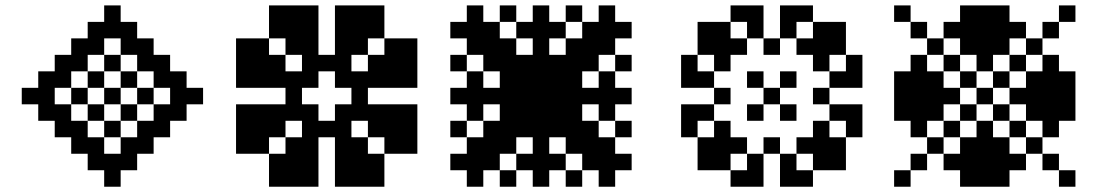

<svg xmlns="http://www.w3.org/2000/svg" viewBox="-20 -708 4160 728"><path d="M62.5 -375H125V-312.5H62.5ZM125 -437.5H187.5V-375H125ZM125 -375H187.5V-312.5H125ZM125 -312.5H187.5V-250H125ZM250 -375H312.5V-312.5H250ZM625 -375H687.5V-312.5H625ZM500 -375H562.5V-312.5H500ZM437.5 -687.5V-625H375V-687.5ZM500 -625V-562.5H437.5V-625ZM437.5 -625V-562.5H375V-625ZM375 -625V-562.5H312.5V-625ZM562.5 -562.5V-500H500V-562.5ZM500 -562.5V-500H437.5V-562.5ZM375 -562.5V-500H312.5V-562.5ZM312.5 -562.5V-500H250V-562.5ZM437.5 -500V-437.5H375V-500ZM437.5 0H375V-62.5H437.5ZM500 -62.5H437.5V-125H500ZM437.5 -62.5H375V-125H437.5ZM375 -62.5H312.5V-125H375ZM562.5 -125H500V-187.5H562.5ZM500 -125H437.5V-187.5H500ZM375 -125H312.5V-187.5H375ZM312.5 -125H250V-187.5H312.5ZM437.5 -187.5H375V-250H437.5ZM562.5 -500H625V-437.5H562.5ZM562.5 -437.5H625V-375H562.5ZM562.5 -312.5H625V-250H562.5ZM562.5 -250H625V-187.5H562.5ZM625 -312.5H687.5V-250H625ZM625 -437.5H687.5V-375H625ZM687.5 -375H750V-312.5H687.5ZM187.5 -500H250V-437.5H187.5ZM187.5 -437.5H250V-375H187.5ZM187.5 -312.5H250V-250H187.5ZM187.5 -250H250V-187.5H187.5ZM312.5 -437.5H375V-375H312.5ZM312.5 -312.5H375V-250H312.5ZM437.5 -312.5H500V-250H437.5ZM437.5 -437.5H500V-375H437.5ZM250 -500H312.5V-437.5H250ZM500 -500H562.5V-437.5H500ZM500 -250H562.5V-187.5H500ZM250 -250H312.5V-187.5H250ZM375 -375H437.5V-312.5H375Z M1062.5 -437.5H1125V-375H1062.5ZM1062.5 -375H1125V-312.5H1062.5ZM1062.5 -312.5H1125V-250H1062.5ZM1250 -500H1312.5V-437.5H1250ZM1187.5 -500H1250V-437.5H1187.5ZM1125 -500H1187.5V-437.5H1125ZM1312.5 -437.5H1375V-375H1312.5ZM1312.5 -375H1375V-312.5H1312.5ZM1312.5 -312.5H1375V-250H1312.5ZM1250 -250H1312.5V-187.5H1250ZM1187.5 -250H1250V-187.5H1187.5ZM1125 -250H1187.5V-187.5H1125ZM1125 -562.5H1187.5V-500H1125ZM1125 -625H1187.5V-562.5H1125ZM1062.5 -687.5H1125V-625H1062.5ZM1062.5 -625H1125V-562.5H1062.5ZM1062.5 -562.5H1125V-500H1062.5ZM1000 -625H1062.5V-562.5H1000ZM1000 -500H1062.5V-437.5H1000ZM937.5 -562.5H1000V-500H937.5ZM1000 -437.5H1062.5V-375H1000ZM937.5 -437.5H1000V-375H937.5ZM1000 -312.5H1062.5V-250H1000ZM937.5 -312.5H1000V-250H937.5ZM1125 -187.5H1187.5V-125H1125ZM1125 -125H1187.5V-62.5H1125ZM1250 -187.5H1312.5V-125H1250ZM1250 -125H1312.5V-62.5H1250ZM1375 -312.5H1437.5V-250H1375ZM1437.5 -312.5H1500V-250H1437.5ZM1375 -437.5H1437.5V-375H1375ZM1437.5 -437.5H1500V-375H1437.5ZM1250 -562.5H1312.5V-500H1250ZM1250 -625H1312.5V-562.5H1250ZM1000 -250H1062.5V-187.5H1000ZM937.5 -187.5H1000V-125H937.5ZM1062.5 -187.5H1125V-125H1062.5ZM1000 -125H1062.5V-62.5H1000ZM1062.5 -125H1125V-62.5H1062.5ZM937.5 -250H1000V-187.5H937.5ZM937.5 -500H1000V-437.5H937.5ZM1312.5 -187.5H1375V-125H1312.5ZM1375 -250H1437.5V-187.5H1375ZM1312.5 -125H1375V-62.5H1312.5ZM1375 -125H1437.5V-62.5H1375ZM1437.5 -250H1500V-187.5H1437.5ZM1437.5 -187.5H1500V-125H1437.5ZM1312.5 -562.5H1375V-500H1312.5ZM1375 -500H1437.5V-437.5H1375ZM1437.5 -500H1500V-437.5H1437.5ZM1312.5 -625H1375V-562.5H1312.5ZM1375 -625H1437.5V-562.5H1375ZM1437.5 -562.5H1500V-500H1437.5ZM875 -500H937.5V-437.5H875ZM875 -250H937.5V-187.5H875ZM1062.5 -62.5H1125V0H1062.5ZM1312.5 -687.5H1375V-625H1312.5ZM1500 -500H1562.5V-437.5H1500ZM1500 -250H1562.5V-187.5H1500ZM1312.5 -62.5H1375V0H1312.5ZM1000 -62.5H1062.5V0H1000ZM1375 -62.5H1437.5V0H1375ZM875 -187.5H937.5V-125H875ZM875 -562.5H937.5V-500H875ZM1000 -687.5H1062.5V-625H1000ZM1375 -687.5H1437.5V-625H1375ZM1500 -562.5H1562.5V-500H1500ZM1500 -187.5H1562.5V-125H1500ZM875 -312.5H937.5V-250H875ZM875 -437.5H937.5V-375H875ZM1125 -687.5H1187.5V-625H1125ZM1250 -687.5H1312.5V-625H1250ZM1500 -437.5H1562.5V-375H1500ZM1500 -312.5H1562.5V-250H1500ZM1250 -62.5H1312.5V0H1250ZM1125 -62.5H1187.5V0H1125ZM1125 -312.5H1187.5V-250H1125ZM1125 -437.5H1187.5V-375H1125ZM1250 -437.5H1312.5V-375H1250ZM1250 -312.5H1312.5V-250H1250Z M1937.5 -437.5H2000V-375H1937.5ZM1937.5 -375H2000V-312.5H1937.5ZM2000 -375H2062.5V-312.5H2000ZM2000 -437.5H2062.5V-375H2000ZM1937.5 -500H2000V-437.5H1937.5ZM1875 -437.5H1937.5V-375H1875ZM1875 -500H1937.5V-437.5H1875ZM1875 -562.5H1937.5V-500H1875ZM1812.5 -562.5H1875V-500H1812.5ZM1812.5 -500H1875V-437.5H1812.5ZM1812.5 -625H1875V-562.5H1812.5ZM1750 -562.5H1812.5V-500H1750ZM2062.5 -437.5H2125V-375H2062.5ZM2062.5 -375H2125V-312.5H2062.5ZM2062.5 -312.5H2125V-250H2062.5ZM2000 -312.5H2062.5V-250H2000ZM1937.5 -312.5H2000V-250H1937.5ZM2062.5 -500H2125V-437.5H2062.5ZM2125 -500H2187.5V-437.5H2125ZM2125 -437.5H2187.5V-375H2125ZM2125 -562.5H2187.5V-500H2125ZM2187.5 -562.5H2250V-500H2187.5ZM2187.5 -500H2250V-437.5H2187.5ZM2187.5 -625H2250V-562.5H2187.5ZM2250 -562.5H2312.5V-500H2250ZM2125 -312.5H2187.5V-250H2125ZM2062.5 -250H2125V-187.5H2062.5ZM2125 -250H2187.5V-187.5H2125ZM2187.5 -250H2250V-187.5H2187.5ZM2125 -187.5H2187.5V-125H2125ZM2187.5 -187.5H2250V-125H2187.5ZM2250 -187.5H2312.5V-125H2250ZM2187.5 -125H2250V-62.5H2187.5ZM1875 -312.5H1937.5V-250H1875ZM1875 -250H1937.5V-187.5H1875ZM1937.5 -250H2000V-187.5H1937.5ZM1812.5 -250H1875V-187.5H1812.5ZM1812.5 -187.5H1875V-125H1812.5ZM1875 -187.5H1937.5V-125H1875ZM1750 -187.5H1812.5V-125H1750ZM1812.5 -125H1875V-62.5H1812.5ZM2250 -625H2312.5V-562.5H2250ZM2312.5 -625H2375V-562.5H2312.5ZM2250 -687.5H2312.5V-625H2250ZM1750 -625H1812.5V-562.5H1750ZM1750 -687.5H1812.5V-625H1750ZM1687.5 -625H1750V-562.5H1687.5ZM1750 -125H1812.5V-62.5H1750ZM1750 -62.5H1812.5V0H1750ZM1687.5 -125H1750V-62.5H1687.5ZM2000 -687.5H2062.5V-625H2000ZM2000 -625H2062.5V-562.5H2000ZM2000 -562.5H2062.5V-500H2000ZM2000 -500H2062.5V-437.5H2000ZM2000 -250H2062.5V-187.5H2000ZM2000 -187.5H2062.5V-125H2000ZM2000 -125H2062.5V-62.5H2000ZM2000 -62.5H2062.5V0H2000ZM1687.5 -375H1750V-312.5H1687.5ZM1750 -375H1812.5V-312.5H1750ZM1812.5 -375H1875V-312.5H1812.5ZM1875 -375H1937.5V-312.5H1875ZM2125 -375H2187.5V-312.5H2125ZM2187.5 -375H2250V-312.5H2187.5ZM2250 -375H2312.5V-312.5H2250ZM2312.5 -375H2375V-312.5H2312.5ZM1687.5 -500H1750V-437.5H1687.5ZM1875 -687.5H1937.5V-625H1875ZM2125 -687.5H2187.5V-625H2125ZM2312.5 -500H2375V-437.5H2312.5ZM2312.5 -250H2375V-187.5H2312.5ZM2125 -62.5H2187.5V0H2125ZM1875 -62.5H1937.5V0H1875ZM1687.5 -250H1750V-187.5H1687.5ZM1750 -312.5H1812.5V-250H1750ZM1750 -437.5H1812.5V-375H1750ZM1937.5 -625H2000V-562.5H1937.5ZM2062.5 -625H2125V-562.5H2062.5ZM2250 -437.5H2312.5V-375H2250ZM2250 -312.5H2312.5V-250H2250ZM2062.5 -125H2125V-62.5H2062.5ZM1937.5 -125H2000V-62.5H1937.5ZM2312.5 -125H2375V-62.5H2312.5ZM2250 -125H2312.5V-62.5H2250ZM2250 -62.5H2312.5V0H2250Z M2875 -375H2937.5V-312.5H2875ZM2812.5 -437.5H2875V-375H2812.5ZM2750 -562.5H2812.5V-500H2750ZM2687.5 -500H2750V-437.5H2687.5ZM2812.5 -312.5H2875V-250H2812.5ZM2687.5 -250H2750V-187.5H2687.5ZM2750 -187.5H2812.5V-125H2750ZM2937.5 -312.5H3000V-250H2937.5ZM3000 -187.5H3062.5V-125H3000ZM3062.5 -250H3125V-187.5H3062.5ZM2937.5 -437.5H3000V-375H2937.5ZM3000 -562.5H3062.5V-500H3000ZM3062.5 -500H3125V-437.5H3062.5ZM2812.5 -125H2875V-62.5H2812.5ZM2937.5 -125H3000V-62.5H2937.5ZM3125 -437.5H3187.5V-375H3125ZM3125 -312.5H3187.5V-250H3125ZM3187.5 -312.5H3250V-250H3187.5ZM3187.5 -437.5H3250V-375H3187.5ZM2812.5 -687.5H2875V-625H2812.5ZM2812.5 -625H2875V-562.5H2812.5ZM2937.5 -625H3000V-562.5H2937.5ZM2937.5 -687.5H3000V-625H2937.5ZM2562.5 -437.5H2625V-375H2562.5ZM2625 -437.5H2687.5V-375H2625ZM2625 -312.5H2687.5V-250H2625ZM2562.5 -312.5H2625V-250H2562.5ZM2750 -687.5H2812.5V-625H2750ZM2687.5 -625H2750V-562.5H2687.5ZM2562.5 -500H2625V-437.5H2562.5ZM2625 -562.5H2687.5V-500H2625ZM3000 -687.5H3062.5V-625H3000ZM3062.5 -625H3125V-562.5H3062.5ZM3125 -562.5H3187.5V-500H3125ZM3187.5 -500H3250V-437.5H3187.5ZM3125 -187.5H3187.5V-125H3125ZM3187.5 -250H3250V-187.5H3187.5ZM3062.5 -125H3125V-62.5H3062.5ZM3000 -62.5H3062.5V0H3000ZM2687.5 -125H2750V-62.5H2687.5ZM2750 -62.5H2812.5V0H2750ZM2562.5 -250H2625V-187.5H2562.5ZM2625 -187.5H2687.5V-125H2625ZM2937.5 -62.5H3000V0H2937.5ZM2812.5 -62.5H2875V0H2812.5ZM2687.5 -375H2750V-312.5H2687.5ZM3062.5 -375H3125V-312.5H3062.5ZM2875 -562.5H2937.5V-500H2875ZM2875 -187.5H2937.5V-125H2875ZM2687.5 -562.5H2750V-500H2687.5ZM3062.5 -562.5H3125V-500H3062.5ZM3062.5 -187.5H3125V-125H3062.5ZM2687.5 -187.5H2750V-125H2687.5ZM2625 -125H2687.5V-62.5H2625ZM3125 -125H3187.5V-62.5H3125ZM3125 -625H3187.5V-562.5H3125ZM2625 -625H2687.5V-562.5H2625Z M3370.2 -62.5H3432.7V0H3370.2ZM3432.7 -125H3495.2V-62.5H3432.7ZM3495.2 -187.5H3557.7V-125H3495.2ZM3557.7 -250H3620.2V-187.5H3557.7ZM3620.2 -312.5H3682.7V-250H3620.2ZM3682.7 -375H3745.2V-312.5H3682.7ZM3745.2 -437.5H3807.7V-375H3745.2ZM3807.7 -500H3870.2V-437.5H3807.7ZM3870.2 -562.5H3932.7V-500H3870.2ZM3932.7 -625H3995.2V-562.5H3932.7ZM3995.2 -687.5H4057.7V-625H3995.2ZM3370.2 -687.5H3432.7V-625H3370.2ZM3432.7 -625H3495.2V-562.5H3432.7ZM3495.2 -562.5H3557.7V-500H3495.2ZM3557.7 -500H3620.2V-437.5H3557.7ZM3620.2 -437.5H3682.7V-375H3620.2ZM3745.2 -312.5H3807.7V-250H3745.2ZM3807.7 -250H3870.2V-187.5H3807.7ZM3870.2 -187.5H3932.7V-125H3870.2ZM3932.7 -125H3995.2V-62.5H3932.7ZM3995.2 -62.5H4057.7V0H3995.2ZM3807.7 -375H3870.2V-312.5H3807.7ZM3870.2 -375H3932.7V-312.5H3870.2ZM3870.2 -437.5H3932.7V-375H3870.2ZM3870.2 -312.5H3932.7V-250H3870.2ZM3932.7 -312.5H3995.2V-250H3932.7ZM3932.7 -250H3995.2V-187.5H3932.7ZM3932.7 -375H3995.2V-312.5H3932.7ZM3932.7 -437.5H3995.2V-375H3932.7ZM3932.7 -500H3995.2V-437.5H3932.7ZM3995.2 -437.5H4057.7V-375H3995.2ZM3995.2 -375H4057.7V-312.5H3995.2ZM3995.2 -312.5H4057.7V-250H3995.2ZM3682.7 -500H3745.2V-437.5H3682.7ZM3682.7 -562.5H3745.2V-500H3682.7ZM3745.2 -562.5H3807.7V-500H3745.2ZM3620.2 -562.5H3682.7V-500H3620.2ZM3620.2 -625H3682.7V-562.5H3620.2ZM3557.7 -625H3620.2V-562.5H3557.7ZM3682.7 -625H3745.2V-562.5H3682.7ZM3745.2 -625H3807.7V-562.5H3745.2ZM3807.7 -625H3870.2V-562.5H3807.7ZM3745.2 -687.5H3807.7V-625H3745.2ZM3682.7 -687.5H3745.2V-625H3682.7ZM3620.2 -687.5H3682.7V-625H3620.2ZM3682.7 -250H3745.2V-187.5H3682.7ZM3682.7 -187.5H3745.2V-125H3682.7ZM3745.2 -187.5H3807.7V-125H3745.2ZM3620.2 -187.5H3682.7V-125H3620.2ZM3620.2 -125H3682.7V-62.5H3620.2ZM3682.7 -125H3745.2V-62.5H3682.7ZM3745.2 -125H3807.7V-62.5H3745.2ZM3807.7 -125H3870.2V-62.5H3807.7ZM3557.7 -125H3620.2V-62.5H3557.7ZM3620.2 -62.5H3682.7V0H3620.2ZM3745.2 -62.5H3807.7V0H3745.2ZM3682.7 -62.5H3745.2V0H3682.7ZM3557.7 -375H3620.2V-312.5H3557.7ZM3495.2 -375H3557.7V-312.5H3495.2ZM3495.2 -437.5H3557.7V-375H3495.2ZM3495.2 -312.5H3557.7V-250H3495.2ZM3432.7 -312.5H3495.2V-250H3432.7ZM3432.7 -375H3495.2V-312.5H3432.7ZM3432.7 -437.5H3495.2V-375H3432.7ZM3432.7 -500H3495.2V-437.5H3432.7ZM3432.7 -250H3495.2V-187.5H3432.7ZM3370.2 -312.5H3432.7V-250H3370.2ZM3370.2 -375H3432.7V-312.5H3370.2ZM3370.2 -437.5H3432.7V-375H3370.2Z"/></svg>

Font: Yarndings 12
Style: Regular
Weight: 400
Designer: Sarah Cadigan-Fried
Version: Version 1.000; ttfautohint (v1.8.4.7-5d5b)